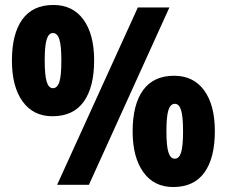

<svg xmlns="http://www.w3.org/2000/svg" viewBox="-20 -744 913 773"><path d="M191 -276Q114 -276 71 -335.5Q28 -395 28 -500Q28 -608 70 -666Q112 -724 195 -724Q273 -724 316 -665Q359 -606 359 -501Q359 -393 317 -334.5Q275 -276 191 -276ZM210 0 535 -714H662L338 0ZM193 -389Q211 -389 219 -414Q227 -439 227 -500Q227 -560 219 -585.5Q211 -611 193 -611Q176 -611 168 -585.5Q160 -560 160 -501Q160 -441 168 -415Q176 -389 193 -389ZM677 9Q600 9 557 -51Q514 -111 514 -215Q514 -323 556 -381Q598 -439 681 -439Q759 -439 802 -380Q845 -321 845 -216Q845 -108 803 -49.5Q761 9 677 9ZM684 -105Q701 -105 709 -130Q717 -155 717 -215Q717 -275 709 -300.5Q701 -326 684 -326Q666 -326 658 -300.5Q650 -275 650 -216Q650 -157 658 -131Q666 -105 684 -105Z"/></svg>

Font: Noto Sans Tamil Condensed Black
Style: Regular
Weight: 900
Width: 3
Designer: Jelle Bosma - Monotype Design Team
Foundry: Monotype Imaging Inc.
Version: Version 2.004; ttfautohint (v1.8.4.7-5d5b)